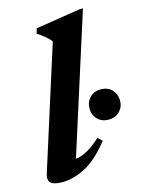

<svg xmlns="http://www.w3.org/2000/svg" viewBox="-111 -777 635 857"><g transform="rotate(-15 206.0 -349.0)"><path d="M190.5 -605.5Q167.5 -633.5 129.5 -657L136.5 -680L342 -712.5H358.5L154.5 -72Q209.5 -79 271.5 -138L291 -119Q233.5 -46 178 -16.5Q122.5 13 69.5 13Q30.5 13 16.5 -0.2Q2.5 -13.5 12 -43ZM341.5 -203Q310 -203 290.5 -223Q271 -243 271 -272.5Q271 -302.5 290.5 -322.8Q310 -343 341.5 -343Q373 -343 392.5 -322.8Q412 -302.5 412 -272.5Q412 -243 392.5 -223Q373 -203 341.5 -203Z"/></g></svg>

Font: Newsreader 16pt
Style: Bold Italic
Weight: 700
Italic angle: -17°
Designer: Hugues Gentile
Foundry: Production Type
Version: Version 1.003; ttfautohint (v1.8.3)